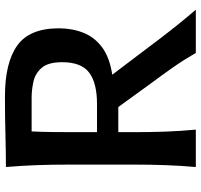

<svg xmlns="http://www.w3.org/2000/svg" viewBox="-38 -778 815 780"><g transform="rotate(-90 370.0 -387.5)"><path d="M82 -771.5Q138.7 -771.5 212.9 -773.4Q287.1 -775.4 368.7 -775.4Q505.4 -775.4 575.4 -725.6Q645.5 -675.8 645.5 -556.6Q645.5 -502.4 627.4 -456.8Q609.4 -411.1 568.1 -380.6Q526.9 -350.1 457 -339.4L545.4 -222.7Q571.8 -187.5 602.8 -146.7Q633.8 -106 664.8 -67.6Q695.8 -29.3 721.2 0H545.4Q517.1 -49.3 487.3 -91.8Q457.5 -134.3 425.8 -176.8L325.7 -314.9H223.6V-253.4Q223.6 -181.2 225.8 -122.3Q228 -63.5 233.9 0H82Q87.4 -63.5 89.6 -122.3Q91.8 -181.2 91.8 -253.4V-513.7Q91.8 -587.4 89.6 -647.2Q87.4 -707 82 -771.5ZM226.6 -667Q224.6 -625.5 224.1 -583.3Q223.6 -541 223.6 -493.2V-401.4H337.9Q422.9 -401.4 465.3 -433.1Q507.8 -464.8 507.8 -543Q507.8 -599.1 485.4 -625.5Q462.9 -651.9 429.7 -659.4Q396.5 -667 363.8 -667Z"/></g></svg>

Font: Pinar-DS3-FD SemiBold
Style: Regular
Weight: 600
Designer: Amin Abedi
Version: Version 3.000